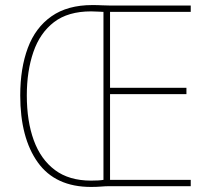

<svg xmlns="http://www.w3.org/2000/svg" viewBox="-20 -736 831 759"><path d="M345 -716Q368 -716 383.5 -715Q399 -714 420 -714H734V-689H415V-389H717V-364H415V-25H734V0H412Q397 0 379.5 1.5Q362 3 340 3Q199 3 129.5 -94Q60 -191 60 -359Q60 -466 90 -546.5Q120 -627 183.5 -671.5Q247 -716 345 -716ZM340 -691Q249 -691 193.5 -648.5Q138 -606 112 -530.5Q86 -455 86 -359Q86 -257 113.5 -181.5Q141 -106 197 -64Q253 -22 340 -22Q373 -22 389 -25V-689Q381 -689 369 -690Q357 -691 340 -691Z"/></svg>

Font: Noto Sans Lao UI SemCond Thin
Style: Regular
Weight: 100
Width: 4
Designer: Monotype Design Team
Foundry: Monotype Imaging Inc.
Version: Version 2.000; ttfautohint (v1.8.4.7-5d5b)